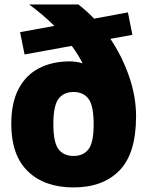

<svg xmlns="http://www.w3.org/2000/svg" viewBox="-20 -828 659 860"><path d="M309.5 11.5Q179.5 11.5 105 -60.5Q30.5 -132.5 30.5 -272.5Q30.5 -367.5 63.2 -429.8Q96 -492 155 -522.5Q214 -553 291.5 -553Q322.5 -553 350 -544.5Q330 -583.5 301.5 -622.5L90 -584L70 -684L223.5 -712Q172 -763 110.5 -808H331Q367.5 -780 401.5 -744.5L553 -772.5L573 -672L474.5 -654Q527 -576 558.2 -485.8Q589.5 -395.5 589.5 -307Q589.5 -141 515.5 -64.8Q441.5 11.5 309.5 11.5ZM309.5 -129.5Q354 -129.5 376.8 -160Q399.5 -190.5 399.5 -271Q399.5 -354.5 376.5 -385.2Q353.5 -416 309.5 -416Q265.5 -416 242.2 -385.5Q219 -355 219 -272.5Q219 -190 242 -159.8Q265 -129.5 309.5 -129.5Z"/></svg>

Font: Encode Sans XBd
Style: Regular
Weight: 800
Designer: Multiple Designers
Foundry: Impallari Type
Version: Version 3.002; ttfautohint (v1.8.3) -l 8 -r 50 -G 200 -x 14 